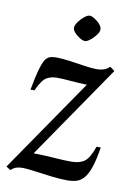

<svg xmlns="http://www.w3.org/2000/svg" viewBox="-78 -701 540 764"><g transform="rotate(10 192.5 -318.5)"><path d="M17.9 11 0 0 258.6 -376.2Q221.6 -377.4 190.4 -380.2Q159.1 -383 136.1 -383Q113.1 -383 95.1 -372.5Q77.1 -362 57.1 -318H41.1Q50.1 -367 57.8 -395.8Q65.6 -424.5 73.6 -438.9Q81.6 -453.3 92.8 -457.7Q103.9 -462 118.9 -462Q143.9 -462 175.5 -457.5Q207 -453 236.5 -448.5Q266 -444 285 -444Q320 -444 338 -463L357 -448.9L97.5 -70.8Q144.1 -69.8 183.7 -66.9Q223.2 -64 249.5 -64Q284.5 -64 304 -78.5Q323.5 -93 339.5 -140H356.5Q348.5 -89 338.2 -58.7Q328 -28.5 314.9 -13.5Q301.9 1.5 285.7 6.8Q269.4 12 248.4 12Q218.4 12 181.5 7.5Q144.7 3 112.8 -1.5Q80.9 -6 64.9 -6Q51.9 -6 40.9 -3Q29.9 0 17.9 11ZM220.6 -546Q211.8 -546 199.3 -553.7Q186.7 -561.3 177.2 -572.1Q167.8 -582.9 168.8 -592.5Q170 -603 179.8 -616.5Q189.7 -629.9 202.1 -639.4Q214.5 -648.9 222.6 -648.9Q228.9 -648.9 237.4 -644.3Q245.8 -639.6 254.6 -632.6Q263.4 -625.6 268.7 -617.3Q274 -609 273.6 -601.5Q273.6 -593.2 267.4 -583.9Q261.1 -574.5 252.4 -565.7Q243.7 -556.9 235.3 -551.5Q226.9 -546 220.6 -546Z"/></g></svg>

Font: Ancizar Serif Light
Style: Italic
Weight: 300
Italic angle: -4°
Designer: Cesar Puertas, Viviana Monsalve, Julian Moncada, Julian Prieto, Jose Castro, Felipe Aragon, Mariel Hernandez, Sara Alarc
Version: Version 8.100